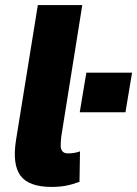

<svg xmlns="http://www.w3.org/2000/svg" viewBox="-20 -725 540 756"><path d="M183 11Q94 11 61 -33Q28 -77 43 -173L129 -705H304L221 -186Q219 -165 219 -151Q219 -137 226 -129Q233 -121 248 -121Q263 -121 275 -123.5Q287 -126 295 -129L293 -9Q263 2 238 6.5Q213 11 183 11ZM294 -283 320 -439H500L474 -283Z"/></svg>

Font: Nunito Sans 7pt Condensed Black
Style: Italic
Weight: 900
Width: 3
Italic angle: -9°
Designer: Vernon Adams
Foundry: Vernon Adams
Version: Version 3.101;gftools[0.9.27]